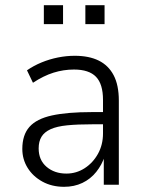

<svg xmlns="http://www.w3.org/2000/svg" viewBox="-20 -712 561 740"><path d="M227 8Q180 8 143.5 -12Q107 -32 86.5 -65Q66 -98 66 -138Q66 -192 93.5 -223Q121 -254 180 -267Q239 -280 334 -280H389V-233H338Q279 -233 239 -229Q199 -225 175 -214Q151 -203 140 -185Q129 -167 129 -140Q129 -95 159.5 -69Q190 -43 236 -43Q274 -43 306 -63.5Q338 -84 357.5 -119Q377 -154 377 -198V-327Q377 -388 350 -416Q323 -444 265 -444Q225 -444 186.5 -432Q148 -420 107 -393L84 -441Q110 -459 140.5 -471.5Q171 -484 203.5 -490.5Q236 -497 268 -497Q323 -497 360.5 -478.5Q398 -460 418 -422Q438 -384 438 -324V0H380V-111H384Q373 -77 351 -49.5Q329 -22 297.5 -7Q266 8 227 8ZM309 -619V-692H383V-619ZM149 -619V-692H223V-619Z"/></svg>

Font: Nunito Sans 10pt SemiCondensed Light
Style: Regular
Weight: 300
Width: 4
Designer: Vernon Adams
Foundry: Vernon Adams
Version: Version 3.101;gftools[0.9.27]